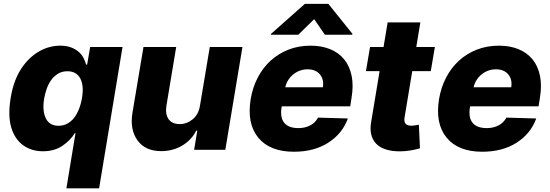

<svg xmlns="http://www.w3.org/2000/svg" viewBox="-20 -795 2919 1019"><path d="M36.2 -272.4Q44 -321.7 58.2 -360.6Q72.4 -399.5 93 -430.8Q113.3 -461.6 137.4 -484.6Q161.6 -507.5 188 -522.5Q214.5 -537.6 242.7 -545.1Q271 -552.6 299.4 -552.6Q332 -552.6 355.8 -543.9Q379.6 -535.2 396.1 -521.1Q412.6 -507.1 422.4 -489Q432.2 -470.9 436.8 -452.1H442.5L458.5 -545.5H630.3L506 204.5H332.4L380.7 -88.4H376.8Q365.8 -70 349.8 -53.3Q333.8 -36.6 312.1 -21.7Q268.8 7.8 207.7 7.8Q147.7 7.8 103.3 -23.8Q58.6 -55.8 40 -117.5Q21.3 -179.3 36.2 -272.4ZM223 -167.3Q242.5 -127.5 290.5 -127.5Q310 -127.5 326 -133.7Q342 -139.9 354.9 -150.6Q367.9 -161.2 377.7 -175.4Q387.4 -189.6 394.7 -205.8Q402 -221.9 407 -239.2Q411.9 -256.4 414.8 -272.7Q420.8 -306.5 418.5 -333.1Q416.2 -359.7 406.2 -378.4Q396.3 -397 379.1 -407Q361.9 -416.9 338.1 -416.9Q308.9 -416.9 287.5 -403.6Q266 -390.3 251.2 -369.5Q236.5 -348.7 227.6 -323Q218.8 -297.2 214.5 -272.7Q203.5 -207.4 223 -167.3Z M683.2 -197.8 741.5 -545.5H915.1L862.9 -231.9Q859.7 -209.5 862.9 -191.9Q866.1 -174.4 875.2 -161.9Q884.2 -149.5 899 -142.9Q913.7 -136.4 933.6 -136.4Q971.9 -136.4 1003.2 -162.3Q1034.1 -187.9 1041.5 -235.4L1093.4 -545.5H1266.7L1175.8 0H1010.3L1027 -101.6H1021.3Q1008.2 -75.3 988.5 -55Q968.8 -34.8 944.6 -21Q920.5 -7.1 892.9 0Q865.4 7.1 836.6 7.1Q794.4 7.1 762.8 -6.7Q731.2 -20.6 710.2 -49.4Q668 -107.2 683.2 -197.8Z M1310.7 -270.6Q1321 -331.3 1347.8 -383Q1374.6 -434.7 1415.5 -472.3Q1456.3 -509.9 1510.1 -531.2Q1563.9 -552.6 1628.2 -552.6Q1686.1 -552.6 1731.5 -534.3Q1777 -516 1806.1 -480.6Q1835.2 -445.3 1846.1 -393.3Q1856.9 -341.3 1845.5 -274.1L1838.8 -230.8H1475.5L1474.4 -224.4Q1465.6 -171.2 1488.6 -143.1Q1511.7 -115.1 1563.9 -115.1Q1598.4 -115.1 1625.7 -129.1Q1653.1 -143.1 1668 -170.8L1826.3 -166.2Q1797.2 -85.9 1722.7 -38Q1647.7 10.3 1539.8 10.3Q1411.6 10.3 1350.1 -65Q1289.1 -140.3 1310.7 -270.6ZM1418.7 -615.4 1598 -774.5H1722.7L1850.5 -615.4L1849.8 -610.8H1704.2L1647.4 -693.2L1563.2 -610.8H1418ZM1693.5 -331.7Q1700.3 -373.6 1677.6 -400.6Q1654.8 -427.2 1612.2 -427.2Q1590.9 -427.2 1571.6 -420.1Q1552.2 -413 1536.4 -400.2Q1520.6 -387.4 1509.6 -370Q1498.6 -352.6 1494 -331.7Z M1943.9 -545.5H2015.6L2037.3 -676.1H2210.9L2189.3 -545.5H2288L2266.3 -417.6H2168L2127.1 -171.5Q2123.2 -147.4 2133.2 -137.6Q2143.1 -127.8 2164.1 -127.8Q2169 -127.8 2174.5 -128.6Q2180 -129.3 2185.4 -130.1Q2190.7 -131 2195.3 -131.9Q2199.9 -132.8 2203.1 -133.2L2208.8 -7.8Q2182.2 -0.4 2155.7 3.9Q2129.3 8.2 2101.6 8.2Q2058.9 8.2 2027.2 -2.1Q1995.4 -12.4 1976 -32.7Q1956.7 -52.9 1949.9 -82.9Q1943.2 -112.9 1950.6 -152.3L1994.7 -417.6H1922.2Z M2310.4 -270.6Q2320.7 -331.3 2347.5 -383Q2374.3 -434.7 2415.1 -472.3Q2456 -509.9 2509.8 -531.2Q2563.6 -552.6 2627.8 -552.6Q2685.7 -552.6 2731.2 -534.3Q2776.6 -516 2805.8 -480.6Q2834.9 -445.3 2845.7 -393.3Q2856.5 -341.3 2845.2 -274.1L2838.4 -230.8H2475.1L2474.1 -224.4Q2465.2 -171.2 2488.3 -143.1Q2511.4 -115.1 2563.6 -115.1Q2598 -115.1 2625.4 -129.1Q2652.7 -143.1 2667.6 -170.8L2826 -166.2Q2796.9 -85.9 2722.3 -38Q2647.4 10.3 2539.4 10.3Q2411.2 10.3 2349.8 -65Q2288.7 -140.3 2310.4 -270.6ZM2493.6 -331.7H2693.2Q2699.9 -373.6 2677.2 -400.6Q2654.5 -427.2 2611.9 -427.2Q2590.6 -427.2 2571.2 -420.1Q2551.8 -413 2536 -400.2Q2520.2 -387.4 2509.2 -370Q2498.2 -352.6 2493.6 -331.7Z"/></svg>

Font: Inter P Extra Bold
Style: Italic
Weight: 800
Italic angle: 9.39999°
Designer: Rasmus Andersson
Foundry: rsms
Version: Version 3.018;git-588b23468